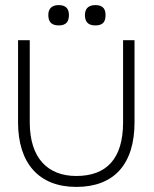

<svg xmlns="http://www.w3.org/2000/svg" viewBox="-20 -721 607 755"><path d="M280 14C429 14 509 -76 509 -240V-563H464V-240C464 -97 399 -29 280 -29C168 -29 97 -99 97 -240V-563H51V-240C51 -79 133 14 280 14ZM211 -621C243 -621 251 -639 251 -662C251 -682 243 -701 211 -701C179 -701 170 -682 170 -662C170 -639 179 -621 211 -621ZM355 -621C388 -621 395 -639 395 -662C395 -682 388 -701 355 -701C323 -701 314 -682 314 -662C314 -639 323 -621 355 -621Z"/></svg>

Font: OSH Darker Grotesque
Style: Regular
Weight: 400
Designer: Gabriel Lam
Foundry: TypeRant
Version: Version 1.000;Glyphs 3.1.1 (3148)